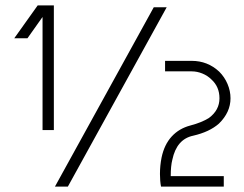

<svg xmlns="http://www.w3.org/2000/svg" viewBox="-20 -693 906 713"><path d="M138 -210V-630L82 -551H33L120 -673H180V-210ZM232 0H184L551 -666H599ZM687 -227Q729 -238 756 -255Q795 -284 795 -328Q795 -371 765 -398Q751 -412 731.5 -420Q712 -428 692 -428H593V-467H692Q751 -467 794 -427Q814 -407 825 -381Q836 -355 836 -328Q836 -276 793 -234Q758 -203 697 -189Q636 -176 620 -100Q614 -77 614 -39H811V0H578Q574 -20 574 -47Q574 -78 580 -108Q590 -156 617.5 -186Q645 -216 687 -227Z"/></svg>

Font: Sulphur Point Light
Style: Regular
Weight: 300
Designer: Noponies / Dale Sattler
Foundry: Noponies
Version: Version 1.000; ttfautohint (v1.8)